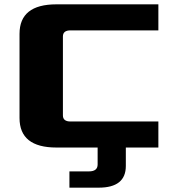

<svg xmlns="http://www.w3.org/2000/svg" viewBox="-20 -680 800 885"><path d="M70 -136V-524Q70 -660 240 -660H710V-540H305Q270 -540 270 -512V-148Q270 -120 305 -120H710V0H240Q70 0 70 -136ZM300 110H390Q430 110 430 78V0H560V85Q560 185 435 185H300Z"/></svg>

Font: Xolonium
Style: Bold
Weight: 700
Designer: Severin Meyer
Version: Version 4.2